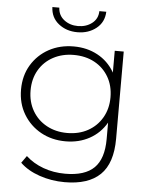

<svg xmlns="http://www.w3.org/2000/svg" viewBox="-61 -775 803 1022"><g transform="rotate(5 341.0 -263.5)"><path d="M323 198Q252 198 188 176Q124 154 84 115L111 77Q150 113 204.5 133Q259 153 322 153Q427 153 476.5 104Q526 55 526 -50V-139Q526 -138 526 -138Q493 -81 436.5 -50Q380 -19 309 -19Q235 -19 176.5 -51.5Q118 -84 83.5 -141.5Q49 -199 49 -273Q49 -348 83.5 -405Q118 -462 176.5 -494Q235 -526 309 -526Q380 -526 436.5 -495.5Q493 -465 526 -409Q527 -407 528 -405V-522H576V-56Q576 75 512.5 136.5Q449 198 323 198ZM313 -64Q376 -64 424 -90.5Q472 -117 499.5 -164.5Q527 -212 527 -273Q527 -335 499.5 -382Q472 -429 424 -455Q376 -481 313 -481Q252 -481 203.5 -455Q155 -429 127.5 -382Q100 -335 100 -273Q100 -212 127.5 -164.5Q155 -117 203.5 -90.5Q252 -64 313 -64ZM321 -603Q262 -603 220.5 -636Q179 -669 177 -725H214Q216 -684 247 -660Q278 -636 321 -636Q365 -636 396 -660Q427 -684 428 -725H465Q463 -669 421.5 -636Q380 -603 321 -603Z"/></g></svg>

Font: Montserrat Z Light
Style: Regular
Weight: 300
Designer: Julieta Ulanovsky
Foundry: Julieta Ulanovsky
Version: Version 8.000